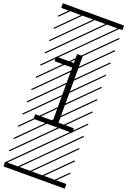

<svg xmlns="http://www.w3.org/2000/svg" viewBox="-254 -1045 1039 1563"><g transform="rotate(20 265.5 -263.5)"><path d="M97.7 -4.4V-44.4H250.5V-503.9H97.7V-543.9H250.5V-621.6H299.3V-44.4H432.6V-4.4ZM0 402.8H530.3V442.9H0ZM0 -970.2H530.3V-930.2H0ZM526.9 410.6 533.7 417.5 525.4 425.8 518.6 418.9ZM526.9 304.7 533.7 311.5 419.4 425.8 412.6 418.9ZM526.9 198.7 533.7 205.6 313.5 425.8 306.6 418.9ZM526.9 92.3 533.7 99.1 207.5 425.8 200.7 418.9ZM526.9 -13.2 533.7 -6.3 101.6 425.8 94.7 418.9ZM526.9 -119.1 533.7 -112.3 3.4 418 -3.4 411.1ZM526.9 -225.6 533.7 -218.8 3.4 311.5 -3.4 304.7ZM526.9 -331.5 533.7 -324.7 3.4 205.6 -3.4 198.7ZM526.9 -438 533.7 -431.2 3.4 99.1 -3.4 92.3ZM526.9 -543.5 533.7 -536.6 3.4 -6.3 -3.4 -13.2ZM526.9 -649.4 533.7 -642.6 3.4 -112.3 -3.4 -119.1ZM526.9 -755.9 533.7 -749 3.4 -218.8 -3.4 -225.6ZM526.9 -861.8 533.7 -855 3.4 -324.7 -3.4 -331.5ZM516.6 -958 523.4 -951.2 3.4 -431.2 -3.4 -438ZM411.1 -958 418 -951.2 3.4 -536.6 -3.4 -543.5ZM305.2 -958 312 -951.2 3.4 -642.6 -3.4 -649.4ZM198.7 -958 205.6 -951.2 3.4 -749 -3.4 -755.9ZM92.3 -958 99.1 -951.2 3.4 -855 -3.4 -861.8Z"/></g></svg>

Font: AzarMehrMSRS3
Style: Regular
Weight: 1
Designer: Amin Abedi
Version: Version 1.00